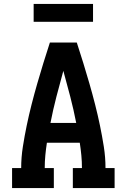

<svg xmlns="http://www.w3.org/2000/svg" viewBox="-20 -950 640 970"><path d="M41 0V-101H87Q87 -155 95.5 -209Q104 -263 115 -316Q126 -369 139.5 -422Q153 -475 168 -527Q183 -579 199 -631Q215 -683 232 -735H368Q385 -683 401 -631Q417 -579 432 -527Q447 -475 460.5 -422Q474 -369 485 -316Q496 -263 504.5 -209Q513 -155 513 -101H559V0H348V-101H394Q394 -133 391 -165Q388 -197 383 -229H217Q212 -197 209 -165Q206 -133 206 -101H252V0ZM235 -329H365Q352 -396 335 -461.5Q318 -527 300 -592Q282 -527 265 -461.5Q248 -396 235 -329ZM150 -840V-930H450V-840Z"/></svg>

Font: Iosevka Curly Slab Extended
Style: Bold
Weight: 700
Width: 7
Monospace: yes
Designer: Belleve Invis
Foundry: Belleve Invis
Version: Version 11.1.0; ttfautohint (v1.8.3)